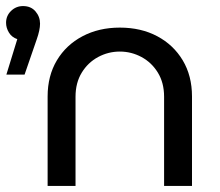

<svg xmlns="http://www.w3.org/2000/svg" viewBox="-25 -613 726 633"><path d="M132 0V-295Q132 -363 162.5 -414Q193 -465 247 -493.5Q301 -522 370 -522Q440 -522 493.5 -493.5Q547 -465 577.5 -414Q608 -363 608 -295V0H516V-294Q516 -340 495.5 -373.5Q475 -407 441.5 -425Q408 -443 370 -443Q332 -443 298.5 -425Q265 -407 244.5 -373.5Q224 -340 224 -294V0ZM-4 -367 32 -484Q14 -490 4.5 -505.5Q-5 -521 -5 -538Q-5 -561 11.5 -577Q28 -593 51 -593Q77 -593 92 -575.5Q107 -558 107 -535Q107 -514 96 -483L56 -367Z"/></svg>

Font: MuseoModerno Thin
Style: Regular
Weight: 400
Version: Version 1.003